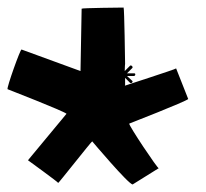

<svg xmlns="http://www.w3.org/2000/svg" viewBox="-21 -970 544 508"><path d="M445 -789C445 -787 304 -742 306 -742C308 -742 310 -743 310 -745V-764L323 -751C326 -748 332 -753 329 -756L315 -769H334C335 -769 337 -771 337 -773C337 -775 336 -776 334 -776H315L329 -790C332 -793 326 -799 323 -796L309 -782C309 -793 310 -801 310 -801C310 -802 308 -950 306 -950C304 -950 195 -949 195 -947L192 -782L36 -839C33 -841 -4 -737 -1 -734C-1 -734 148 -676 155 -669L53 -546C53 -546 133 -488 133 -486C133 -484 221 -596 223 -596C223 -596 319 -482 330 -482L399 -525C397 -522 318 -640 321 -643C321 -643 470 -701 477 -708Z"/></svg>

Font: PlasticEraser
Style: Regular
Weight: 400
Foundry: Cannot Into Space Fonts
Version: Version 0.43